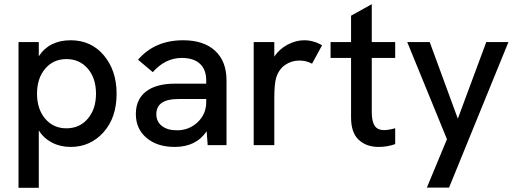

<svg xmlns="http://www.w3.org/2000/svg" viewBox="-20 -694 2472 918"><path d="M318 -501.5Q416 -501.5 476.8 -429Q537.5 -356.5 537.5 -246Q537.5 -131 474.5 -61.2Q411.5 8.5 318 8.5Q268.5 8.5 229 -12Q189.5 -32.5 165.5 -70V204H68.5V-493H165.5V-425Q215.5 -501.5 318 -501.5ZM297.5 -80.5Q360.5 -80.5 399.8 -126.5Q439 -172.5 439 -246Q439 -320 399.8 -365.8Q360.5 -411.5 297.5 -411.5Q235 -411.5 196 -365.5Q157 -319.5 157 -246Q157 -172.5 196 -126.5Q235 -80.5 297.5 -80.5Z M973 0 968 -66.5Q918 8.5 815 8.5Q731.5 8.5 680.5 -34.8Q629.5 -78 629.5 -149Q629.5 -227.5 690.5 -265Q737.5 -294 817 -294H966V-310Q966 -361 936 -389Q906 -417 849 -417Q770.5 -417 710.5 -349L640 -408.5Q720 -501.5 856 -501.5Q954 -501.5 1008.5 -451.2Q1063 -401 1063 -310V0ZM826 -71Q884 -71 925 -109.8Q966 -148.5 966 -206V-220.5H831Q780 -220.5 753 -202Q727.5 -183.5 727.5 -148Q727.5 -112.5 754 -91.8Q780.5 -71 826 -71Z M1193 0V-493H1291.5V-423.5Q1315.5 -459.5 1355 -480.5Q1394.5 -501.5 1434 -501.5Q1479 -501.5 1520 -477.5L1472 -389.5Q1444.5 -404.5 1411.5 -404.5Q1374.5 -404.5 1344.2 -384.2Q1314 -364 1300.5 -323Q1291.5 -291.5 1291.5 -224.5V0Z M1790.5 8.5Q1731 8.5 1694.8 -25.8Q1658.5 -60 1658.5 -132V-417H1560.5V-493H1658.5V-619L1757.5 -674V-493H1869.5V-417H1757.5V-158.5Q1757.5 -114.5 1771 -93.2Q1784.5 -72 1816.5 -72Q1839 -72 1869.5 -81V-5Q1832.5 8.5 1790.5 8.5Z M2021 203 2117 -28.5 1927 -493H2034.5L2169 -126.5L2305 -493H2411L2127 203Z"/></svg>

Font: HK Grotesk Medium
Style: Regular
Weight: 500
Designer: Alfredo Marco Pradil
Foundry: Hanken Design Co.
Version: Version 3.001;FEAKit 1.0